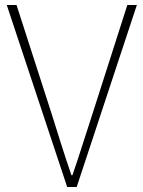

<svg xmlns="http://www.w3.org/2000/svg" viewBox="-20 -746 572 766"><path d="M248 0 7 -726H46L186 -292Q207 -225 224.5 -169.5Q242 -114 265 -47H269Q292 -114 309.5 -169.5Q327 -225 349 -292L488 -726H526L286 0Z"/></svg>

Font: Noto Sans TC
Style: Regular
Weight: 100
Designer: Ryoko NISHIZUKA 西塚涼子 (kana, bopomofo & ideographs); Paul D. Hunt (Latin, Greek & Cyrillic); Sandoll Communications 산돌커뮤니
Foundry: Adobe
Version: Version 2.004;hotconv 1.0.118;makeotfexe 2.5.65603